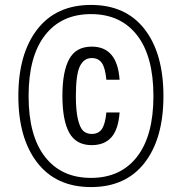

<svg xmlns="http://www.w3.org/2000/svg" viewBox="-20 -759 745 787"><path d="M55.2 -365.2Q55.2 -538.6 132.8 -638.7Q210.4 -738.8 353 -738.8Q495.6 -738.8 572.8 -639.2Q649.9 -539.6 649.9 -365.2Q649.9 -191.4 572.8 -91.8Q495.6 7.8 353 7.8Q210.4 7.8 132.8 -92.3Q55.2 -192.4 55.2 -365.2ZM608.9 -365.2Q608.9 -528.8 541.5 -615Q474.1 -701.2 353 -701.2Q231.9 -701.2 164.6 -614.7Q97.2 -528.3 97.2 -365.2Q97.2 -202.1 164.6 -116Q231.9 -29.8 353 -29.8Q474.1 -29.8 541.5 -116.2Q608.9 -202.6 608.9 -365.2ZM235.8 -366.2Q235.8 -465.8 263.7 -516.8Q291.5 -567.9 356 -567.9Q460.9 -567.9 470.2 -432.1H416Q411.6 -480 397.7 -500.5Q383.8 -521 356 -521Q323.7 -521 307.4 -487.3Q291 -453.6 291 -365.2Q291 -305.7 299.3 -270.5Q307.6 -235.4 321 -222.7Q334.5 -210 356 -210Q384.3 -210 397.9 -230.7Q411.6 -251.5 416 -297.9H470.2Q465.3 -229 436.8 -196.5Q408.2 -164.1 356 -164.1Q292 -164.1 263.9 -214.8Q235.8 -265.6 235.8 -366.2Z"/></svg>

Font: Lumene Sans Condensed
Style: Regular
Weight: 400
Width: 3
Designer: Deni Anggara
Version: Version 1.003;Glyphs 3.1.2 (3151)